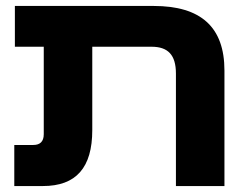

<svg xmlns="http://www.w3.org/2000/svg" viewBox="-20 -625 838 645"><path d="M290 -188V-468H489C544 -468 571 -441 571 -378V0H734V-388C734 -534 655 -605 496 -605H30V-468H127V-174C127 -149 114 -138 92 -138H28V0H124C236 0 290 -62 290 -188Z"/></svg>

Font: Noto Sans Hebrew SemiCondensed Extra
Style: Regular
Weight: 800
Width: 4
Designer: Monotype Design Team
Foundry: Monotype Imaging Inc.
Version: Version 1.902